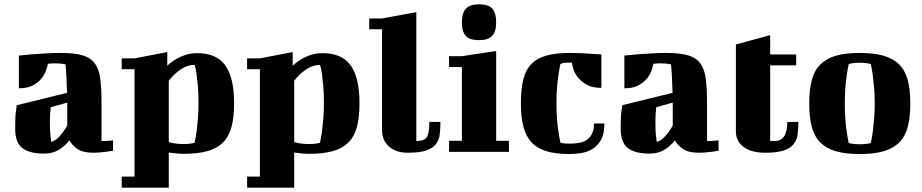

<svg xmlns="http://www.w3.org/2000/svg" viewBox="-20 -700 4251 885"><path d="M448 -50H461Q470 -50 479 -51L501 -53V-5Q483 -2 466 0Q452 2 436 3Q420 4 410 4Q361 4 336 -14Q311 -32 300 -53Q278 -25 249.5 -8.5Q221 8 184 8Q116 8 83 -17.5Q50 -43 50 -106Q50 -128 50.5 -148Q51 -168 53 -183Q55 -201 57 -215L289 -272Q288 -301 287 -325.5Q286 -350 285 -367Q283 -387 282 -403Q279 -404 273 -405Q268 -406 258 -407Q248 -408 234 -408Q225 -408 217 -407.5Q209 -407 201 -406Q198 -392 191 -372.5Q184 -353 169 -335.5Q154 -318 129.5 -305.5Q105 -293 67 -293V-444Q99 -447 132 -450Q161 -452 194 -454Q227 -456 258 -456Q323 -456 360.5 -445Q398 -434 417.5 -407Q437 -380 442.5 -335Q448 -290 448 -223ZM216 -46Q236 -51 254.5 -71.5Q273 -92 290 -121V-227L214 -206Q212 -190 211 -173.5Q210 -157 210 -141Q210 -121 210.5 -104Q211 -87 213 -74Q214 -59 216 -46Z M541 -431H600L751 -460V-397Q780 -424 815 -439.5Q850 -455 889 -455Q930 -455 962 -442.5Q994 -430 1015.5 -402.5Q1037 -375 1048 -330.5Q1059 -286 1059 -223Q1059 -159 1047 -114.5Q1035 -70 1007 -42.5Q979 -15 934.5 -3Q890 9 826 9Q808 9 791 7Q774 5 758 3V165H541V114H600V-381H541ZM877 -401Q844 -401 813 -380Q782 -359 758 -328V-45Q775 -40 793 -38Q811 -36 826 -36Q850 -36 864 -39Q872 -40 877 -42Q882 -65 886 -93Q889 -117 892 -150.5Q895 -184 895 -223Q895 -271 892 -304.5Q889 -338 886 -360Q882 -386 877 -401Z M1119 -431H1178L1329 -460V-397Q1358 -424 1393 -439.5Q1428 -455 1467 -455Q1508 -455 1540 -442.5Q1572 -430 1593.5 -402.5Q1615 -375 1626 -330.5Q1637 -286 1637 -223Q1637 -159 1625 -114.5Q1613 -70 1585 -42.5Q1557 -15 1512.5 -3Q1468 9 1404 9Q1386 9 1369 7Q1352 5 1336 3V165H1119V114H1178V-381H1119ZM1455 -401Q1422 -401 1391 -380Q1360 -359 1336 -328V-45Q1353 -40 1371 -38Q1389 -36 1404 -36Q1428 -36 1442 -39Q1450 -40 1455 -42Q1460 -65 1464 -93Q1467 -117 1470 -150.5Q1473 -184 1473 -223Q1473 -271 1470 -304.5Q1467 -338 1464 -360Q1460 -386 1455 -401Z M1682 -615H1741L1899 -644V-50Q1938 -50 1948.5 -70Q1959 -90 1959 -138H2010Q2010 -107 2007 -81Q2004 -55 1989.5 -36Q1975 -17 1945 -6.5Q1915 4 1861 4Q1824 4 1800.5 -7Q1777 -18 1764 -33.5Q1751 -49 1746 -65.5Q1741 -82 1741 -93V-565H1682Z M2050 -441H2109L2267 -465V-51H2326V0H2050V-51H2109V-391H2050ZM2109 -597Q2109 -639 2127 -659.5Q2145 -680 2188 -680Q2233 -680 2250 -659.5Q2267 -639 2267 -597Q2267 -554 2248.5 -534.5Q2230 -515 2188 -515Q2145 -515 2127 -534.5Q2109 -554 2109 -597Z M2752 -295Q2710 -295 2684.5 -309.5Q2659 -324 2644 -343Q2629 -362 2623 -381.5Q2617 -401 2616 -411H2592Q2585 -411 2580 -410Q2575 -409 2571 -408Q2567 -406 2563 -405Q2558 -381 2554 -353Q2550 -329 2547.5 -295.5Q2545 -262 2545 -223Q2545 -184 2547.5 -151Q2550 -118 2554 -94Q2558 -66 2563 -43Q2567 -41 2574 -40Q2579 -39 2588 -38.5Q2597 -38 2610 -38Q2632 -38 2652 -42Q2672 -46 2686.5 -56.5Q2701 -67 2709.5 -85Q2718 -103 2718 -131H2766Q2766 -83 2750 -55Q2734 -27 2709.5 -12.5Q2685 2 2656.5 6Q2628 10 2604 10Q2543 10 2500.5 -2.5Q2458 -15 2431.5 -42.5Q2405 -70 2393 -114.5Q2381 -159 2381 -223Q2381 -287 2391.5 -331.5Q2402 -376 2428 -403.5Q2454 -431 2497.5 -443.5Q2541 -456 2608 -456Q2632 -456 2657.5 -455Q2683 -454 2704 -452Q2729 -450 2752 -449Z M3239 -50H3252Q3261 -50 3270 -51L3292 -53V-5Q3274 -2 3257 0Q3243 2 3227 3Q3211 4 3201 4Q3152 4 3127 -14Q3102 -32 3091 -53Q3069 -25 3040.5 -8.5Q3012 8 2975 8Q2907 8 2874 -17.5Q2841 -43 2841 -106Q2841 -128 2841.5 -148Q2842 -168 2844 -183Q2846 -201 2848 -215L3080 -272Q3079 -301 3078 -325.5Q3077 -350 3076 -367Q3074 -387 3073 -403Q3070 -404 3064 -405Q3059 -406 3049 -407Q3039 -408 3025 -408Q3016 -408 3008 -407.5Q3000 -407 2992 -406Q2989 -392 2982 -372.5Q2975 -353 2960 -335.5Q2945 -318 2920.5 -305.5Q2896 -293 2858 -293V-444Q2890 -447 2923 -450Q2952 -452 2985 -454Q3018 -456 3049 -456Q3114 -456 3151.5 -445Q3189 -434 3208.5 -407Q3228 -380 3233.5 -335Q3239 -290 3239 -223ZM3007 -46Q3027 -51 3045.5 -71.5Q3064 -92 3081 -121V-227L3005 -206Q3003 -190 3002 -173.5Q3001 -157 3001 -141Q3001 -121 3001.5 -104Q3002 -87 3004 -74Q3005 -59 3007 -46Z M3372 -495 3530 -538V-449H3650V-399H3530V-50H3551Q3609 -50 3609 -138H3660Q3660 -106 3656.5 -80Q3653 -54 3637.5 -35Q3622 -16 3591.5 -6Q3561 4 3507 4Q3470 4 3444 -4.5Q3418 -13 3402 -27Q3386 -41 3379 -58Q3372 -75 3372 -93Z M3874 -223Q3874 -184 3876.5 -150.5Q3879 -117 3883 -93Q3887 -64 3892 -41Q3897 -39 3905 -38Q3918 -35 3943 -35Q3967 -35 3981 -38Q3989 -39 3994 -41Q3999 -64 4003 -93Q4006 -117 4009 -150.5Q4012 -184 4012 -223Q4012 -262 4009 -295Q4006 -328 4003 -353Q3999 -381 3994 -405Q3988 -406 3980 -408Q3973 -409 3963.5 -410Q3954 -411 3943 -411Q3930 -411 3921 -410Q3912 -409 3905 -408Q3897 -406 3892 -405Q3887 -381 3883 -353Q3879 -328 3876.5 -295Q3874 -262 3874 -223ZM3710 -223Q3710 -287 3722 -331.5Q3734 -376 3762 -403.5Q3790 -431 3834 -443.5Q3878 -456 3943 -456Q4007 -456 4051.5 -443.5Q4096 -431 4124 -403.5Q4152 -376 4164 -331.5Q4176 -287 4176 -223Q4176 -159 4164 -114.5Q4152 -70 4124 -42.5Q4096 -15 4051.5 -2.5Q4007 10 3943 10Q3878 10 3834 -2.5Q3790 -15 3762 -42.5Q3734 -70 3722 -114.5Q3710 -159 3710 -223Z"/></svg>

Font: Bigshot One
Style: Regular
Weight: 400
Designer: Gesine Todt
Foundry: Gesine Todt
Version: Version 1.000